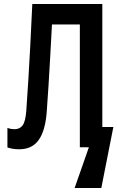

<svg xmlns="http://www.w3.org/2000/svg" viewBox="-20 -734 585 957"><path d="M76 10Q57 10 43 7.5Q29 5 17 1V-96Q35 -90 52 -90Q79 -90 93 -109.5Q107 -129 111 -181Q116 -256 121 -332Q126 -408 130.5 -499.5Q135 -591 141 -714H490V-101H545L485 203H352L423 0H378V-612H239Q234 -519 230 -446.5Q226 -374 222 -310Q218 -246 213 -177Q206 -83 173 -36.5Q140 10 76 10Z"/></svg>

Font: Noto Sans Mono Condensed SemiBold
Style: Regular
Weight: 600
Width: 3
Designer: Monotype Design Team
Foundry: Monotype Imaging Inc.
Version: Version 2.014